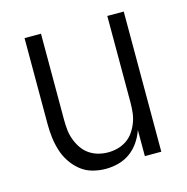

<svg xmlns="http://www.w3.org/2000/svg" viewBox="-84 -600 669 688"><g transform="rotate(-15 250.0 -256.0)"><path d="M227 8Q202 8 178 1.5Q154 -5 134.5 -20.5Q115 -36 101 -57Q87 -78 79.5 -102Q72 -126 69 -150.5Q66 -175 66 -200V-520H127V-200Q127 -181 129 -162.5Q131 -144 137.5 -126.5Q144 -109 154.5 -93.5Q165 -78 180 -67.5Q195 -57 213 -52Q231 -47 250 -47Q269 -47 287 -52Q305 -57 320 -67.5Q335 -78 345.5 -93.5Q356 -109 362.5 -126.5Q369 -144 371 -162.5Q373 -181 373 -200V-520H434V0H373V-97Q365 -74 351.5 -54Q338 -34 318.5 -19.5Q299 -5 275 1.5Q251 8 227 8Z"/></g></svg>

Font: Iosevka Term Curly Light
Style: Regular
Weight: 300
Designer: Belleve Invis
Foundry: Belleve Invis
Version: Version 32.3.0